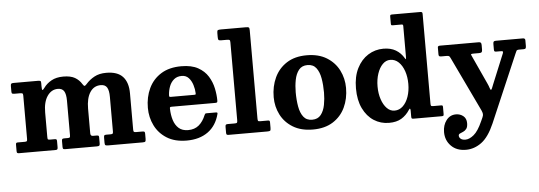

<svg xmlns="http://www.w3.org/2000/svg" viewBox="-60 -968 3975 1417"><g transform="rotate(-5 1928.0 -259.0)"><path d="M34 -17V-63.5Q34 -72 36.5 -76Q39 -80 48.5 -80H100.5Q112.5 -80 115.8 -83.8Q119 -87.5 119 -99.5V-420.5Q119 -434 114.2 -437Q109.5 -440 96.5 -440H57.5Q44 -440 39 -442.8Q34 -445.5 34 -459V-497.5Q34 -511.5 38 -515.8Q42 -520 55.5 -520H237Q248.5 -520 253.8 -517.2Q259 -514.5 259 -502.5V-478.5Q259 -449.5 263.8 -449.5Q268.5 -449.5 279.5 -464.5Q301 -495 337 -515Q373 -535 425 -535Q479 -535 510.8 -516.8Q542.5 -498.5 561.5 -467Q571 -451 577.5 -453Q584 -455 593.5 -466.5Q619 -495.5 655 -515.2Q691 -535 743 -535Q827 -535 866 -492.2Q905 -449.5 905 -369V-100.5Q905 -87 908.8 -83.5Q912.5 -80 926.5 -80H973.5Q983.5 -80 987 -76.5Q990.5 -73 990.5 -62.5V-25Q990.5 -9.5 986.8 -4.8Q983 0 967.5 0H711Q696 0 691 -3.5Q686 -7 686 -22V-58.5Q686 -70 688.8 -75Q691.5 -80 702.5 -80H735.5Q748 -80 751.5 -83.5Q755 -87 755 -99.5V-355.5Q755 -403.5 741.2 -425.8Q727.5 -448 695 -448Q644 -448 615.5 -404.2Q587 -360.5 587 -283V-100Q587 -80 605.5 -80H630.5Q640.5 -80 645.2 -77.8Q650 -75.5 650 -65V-21.5Q650 -8 645.8 -4Q641.5 0 627.5 0H393.5Q381.5 0 378 -3.5Q374.5 -7 374.5 -19.5V-60Q374.5 -72.5 377.8 -76.2Q381 -80 393.5 -80H419Q431.5 -80 434.2 -84Q437 -88 437 -100V-355.5Q437 -403.5 423.2 -425.8Q409.5 -448 377 -448Q329.5 -448 299.2 -404.2Q269 -360.5 269 -283V-101.5Q269 -87.5 271.5 -83.8Q274 -80 288 -80H321.5Q332 -80 335 -76.8Q338 -73.5 338 -63V-19Q338 -9.5 335.2 -4.8Q332.5 0 322.5 0H53Q42.5 0 38.2 -2.8Q34 -5.5 34 -17Z M1027 -250Q1027 -330 1057.5 -394.5Q1088 -459 1148.5 -497Q1209 -535 1299.5 -535Q1375 -535 1422.8 -508.5Q1470.5 -482 1496.5 -440Q1522.5 -398 1532.5 -350.2Q1542.5 -302.5 1542.5 -260.5Q1542.5 -249.5 1539.2 -246.5Q1536 -243.5 1525 -243.5H1203Q1193.5 -243.5 1191 -240.8Q1188.5 -238 1189 -229Q1190 -183.5 1202 -145.2Q1214 -107 1240 -84Q1266 -61 1309.5 -61Q1357.5 -61 1389 -87.5Q1420.5 -114 1439.5 -161Q1442 -166.5 1444.5 -169.8Q1447 -173 1455.5 -173H1523Q1532 -173 1534.2 -170.5Q1536.5 -168 1535 -161.5Q1513 -75.5 1450.2 -30.2Q1387.5 15 1292.5 15Q1204.5 15 1145.5 -22Q1086.5 -59 1056.8 -119.5Q1027 -180 1027 -250ZM1204.5 -316.5H1374Q1384 -316.5 1386 -318Q1388 -319.5 1388 -327.5Q1387 -357.5 1377.2 -389Q1367.5 -420.5 1347.8 -442Q1328 -463.5 1296.5 -463.5Q1261.5 -463.5 1238.8 -444.5Q1216 -425.5 1204.5 -395.5Q1193 -365.5 1191 -332Q1190.5 -323 1192 -319.8Q1193.5 -316.5 1204.5 -316.5Z M1652 -700H1608.5Q1592 -700 1589 -706Q1586 -712 1586 -727V-756.5Q1586 -773.5 1591.8 -776.8Q1597.5 -780 1614 -780H1799Q1816 -780 1821 -776.5Q1826 -773 1826 -755.5V-104Q1826 -88.5 1828.5 -84.2Q1831 -80 1846.5 -80H1901Q1909.5 -80 1912.8 -77.2Q1916 -74.5 1916 -65V-23.5Q1916 -7 1911 -3.5Q1906 0 1889.5 0H1606Q1594.5 0 1590.2 -2.8Q1586 -5.5 1586 -17.5V-60.5Q1586 -71.5 1589.5 -75.8Q1593 -80 1604 -80H1653Q1669 -80 1672.5 -83.5Q1676 -87 1676 -103.5V-678.5Q1676 -693.5 1671.2 -696.8Q1666.5 -700 1652 -700Z M1959 -247.5Q1959 -327.5 1989.5 -392.8Q2020 -458 2080 -496.5Q2140 -535 2228 -535Q2316 -535 2376 -498Q2436 -461 2466.5 -400.5Q2497 -340 2497 -270Q2497 -190 2466.5 -125.5Q2436 -61 2376 -23Q2316 15 2228 15Q2140 15 2080 -21.5Q2020 -58 1989.5 -117.8Q1959 -177.5 1959 -247.5ZM2124 -270Q2124 -213 2132.5 -164.5Q2141 -116 2163.5 -86.8Q2186 -57.5 2228 -57.5Q2270 -57.5 2292.5 -86Q2315 -114.5 2323.5 -158.8Q2332 -203 2332 -250Q2332 -307 2323.5 -355.2Q2315 -403.5 2292.5 -433Q2270 -462.5 2228 -462.5Q2186 -462.5 2163.5 -434Q2141 -405.5 2132.5 -361.2Q2124 -317 2124 -270Z M2569.5 -259.5Q2569.5 -347 2600.5 -408.2Q2631.5 -469.5 2683 -501.8Q2734.5 -534 2796.5 -534Q2850.5 -534 2888 -511.8Q2925.5 -489.5 2948.5 -450Q2954.5 -440 2956 -443.2Q2957.5 -446.5 2957.5 -466.5V-687Q2957.5 -695.5 2954.5 -697.8Q2951.5 -700 2943 -700H2881Q2872 -700 2869.8 -702.8Q2867.5 -705.5 2867.5 -714.5V-766Q2867.5 -775.5 2871 -777.8Q2874.5 -780 2884.5 -780H3089Q3098.5 -780 3103 -777.5Q3107.5 -775 3107.5 -765V-99.5Q3107.5 -86.5 3110.8 -83.2Q3114 -80 3127 -80H3184Q3192.5 -80 3195 -77.2Q3197.5 -74.5 3197.5 -65.5V-16Q3197.5 -5.5 3194.8 -2.8Q3192 0 3181.5 0H2974Q2963 0 2960.2 -3.5Q2957.5 -7 2957.5 -18V-61Q2957.5 -72 2954.5 -75.2Q2951.5 -78.5 2945 -68Q2919.5 -28.5 2883.2 -6.8Q2847 15 2791.5 15Q2729.5 15 2679.2 -17.2Q2629 -49.5 2599.2 -110.8Q2569.5 -172 2569.5 -259.5ZM2729.5 -259.5Q2729.5 -207.5 2743.8 -164.8Q2758 -122 2782.8 -96.8Q2807.5 -71.5 2839.5 -71.5Q2875 -71.5 2901.5 -96.8Q2928 -122 2942.8 -164.8Q2957.5 -207.5 2957.5 -259.5Q2957.5 -311.5 2942.8 -354.2Q2928 -397 2901.5 -422.2Q2875 -447.5 2839.5 -447.5Q2807.5 -447.5 2782.8 -422.2Q2758 -397 2743.8 -354.2Q2729.5 -311.5 2729.5 -259.5Z M3189 118.5Q3189 67 3216.2 31.2Q3243.5 -4.5 3287.5 -4.5Q3319 -4.5 3341.8 14Q3364.5 32.5 3364.5 67Q3364.5 95.5 3354 109Q3343.5 122.5 3329.8 128.2Q3316 134 3305.5 138.8Q3295 143.5 3295 154Q3295 167.5 3307 177.5Q3319 187.5 3342 187.5Q3371 187.5 3404 160.5Q3437 133.5 3468.5 62.5L3480.5 36Q3487.5 21 3486.5 10.2Q3485.5 -0.5 3479 -15.5L3286.5 -419Q3280.5 -432 3276 -436Q3271.5 -440 3256.5 -440H3218Q3207 -440 3202.5 -443.2Q3198 -446.5 3198 -457V-507.5Q3198 -520 3214 -520H3500.5Q3512.5 -520 3517 -515.2Q3521.5 -510.5 3521.5 -497.5V-465Q3521.5 -450 3516.8 -445Q3512 -440 3497.5 -440H3458.5Q3442.5 -440 3439 -437.8Q3435.5 -435.5 3441 -425L3539 -211.5Q3548 -192 3552.5 -177.2Q3557 -162.5 3561 -162.5Q3565.5 -162.5 3570 -174Q3574.5 -185.5 3581.5 -203L3672 -423Q3676 -434 3673 -437Q3670 -440 3654 -440H3625Q3614 -440 3611.2 -444Q3608.5 -448 3608.5 -458V-497.5Q3608.5 -510.5 3612.5 -515.2Q3616.5 -520 3629 -520H3828Q3846 -520 3846 -505.5V-462.5Q3846 -451.5 3842.8 -445.8Q3839.5 -440 3828 -440H3795Q3777.5 -440 3774.2 -432.8Q3771 -425.5 3765.5 -414L3550.5 87Q3508.5 183.5 3455 223Q3401.5 262.5 3339.5 262.5Q3270.5 262.5 3229.8 221.2Q3189 180 3189 118.5Z"/></g></svg>

Font: Besley*
Style: Bold
Weight: 700
Designer: Owen Earl
Foundry: indestructible type*
Version: Version 2.000; ttfautohint (v1.8.3)